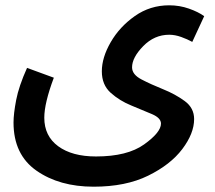

<svg xmlns="http://www.w3.org/2000/svg" viewBox="-20 -473 809 724"><path d="M31 -11Q31 110 117.5 170.5Q204 231 333 231Q454 231 538.5 189.5Q623 148 667.5 89Q712 30 712 -24Q712 -66 676.5 -92Q641 -118 595 -136.5Q549 -155 513.5 -173.5Q478 -192 478 -219Q478 -256 520 -299Q562 -342 618 -342Q640 -342 663.5 -333.5Q687 -325 705 -315L750 -412Q728 -428 692.5 -440.5Q657 -453 618 -453Q546 -453 488.5 -412.5Q431 -372 397.5 -314Q364 -256 364 -204Q364 -153 397.5 -123Q431 -93 475.5 -75Q520 -57 553.5 -42.5Q587 -28 587 -7Q587 26 523.5 71.5Q460 117 342 117Q252 117 199.5 78.5Q147 40 147 -29Q147 -84 183 -180L82 -217Q51 -148 41 -96Q31 -44 31 -11Z"/></svg>

Font: Noto Sans Arabic UI SemiCondensed Semi
Style: Regular
Weight: 600
Width: 4
Designer: Nadine Chahine - Monotype Design Team
Foundry: Monotype Imaging Inc.
Version: Version 1.900